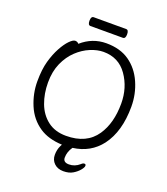

<svg xmlns="http://www.w3.org/2000/svg" viewBox="-179 -968 1102 1270"><g transform="rotate(20 372.5 -333.0)"><path d="M486 -784H258Q240 -784 240 -815Q240 -846 259 -846H487Q505 -846 505 -815Q505 -784 486 -784ZM354 -46Q498 -46 565 -145Q625 -234 625 -371Q625 -483 565.5 -568Q506 -653 399 -653Q356 -653 307.5 -633Q259 -613 217 -573.5Q175 -534 148.5 -475Q122 -416 122 -337.5Q122 -259 147 -192.5Q172 -126 224 -86Q276 -46 354 -46ZM223 -646Q299 -713 397 -713Q495 -713 560 -667.5Q625 -622 660 -543Q695 -464 695 -375Q695 -200 616 -95Q545 -2 422 14Q396 51 396 92Q396 125 437 125Q478 125 511 96Q522 85 532.5 85Q543 85 543 96.5Q543 108 526.5 128Q510 148 483.5 164Q457 180 417 180Q377 180 352.5 156.5Q328 133 328 97Q328 61 342 32Q345 24 349 18Q253 14 190 -28Q120 -75 86.5 -155Q53 -235 53 -319.5Q53 -404 69.5 -462.5Q86 -521 110 -565Q134 -609 158 -633.5Q182 -658 197.5 -658Q213 -658 223 -646Z"/></g></svg>

Font: Moon Stars Kai T
Style: Regular
Weight: 400
Designer: GuiWonder
Version: Version 1.101